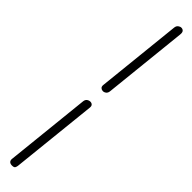

<svg xmlns="http://www.w3.org/2000/svg" viewBox="-530 -992 1365 1365"><g transform="rotate(45 153.0 -309.5)"><path d="M180 -219 111.5 432Q110.5 443.5 105.5 453.2Q100.5 463 80 463Q62 463 53.5 454Q45 445 46.5 430L114.5 -218Q116.5 -235.5 128 -244Q139.5 -252.5 153.5 -252.5Q165.5 -252.5 173.8 -244.5Q182 -236.5 180 -219ZM266.5 -1041 199.5 -402.5Q197.5 -385.5 186.5 -376.8Q175.5 -368 162.5 -368Q150.5 -368 141.2 -376.2Q132 -384.5 134 -401.5L201.5 -1045Q203.5 -1064 215.2 -1073Q227 -1082 238.5 -1082Q252 -1082 260.5 -1072.8Q269 -1063.5 266.5 -1041Z"/></g></svg>

Font: Edu NSW ACT Hand Pre
Style: Regular
Weight: 400
Designer: Tina and Corey Anderson, Eben Sorkin, Mirko Velimirovic
Foundry: Sorkin Type Co.
Version: Version 2.000